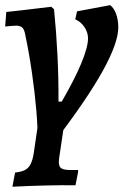

<svg xmlns="http://www.w3.org/2000/svg" viewBox="-21 -493 481 748"><path d="M125.8 60Q126.3 6.6 120.5 -62.8Q114.6 -132.2 103.6 -208.7Q92.6 -285.1 77.4 -357.5Q73.9 -377.8 66 -385.4Q58 -393 42.1 -393Q35.6 -393 22.6 -391.9Q9.5 -390.9 -0.9 -389.8L3.5 -446.3Q28.2 -449.2 70.5 -453.7Q112.8 -458.3 178.5 -466.7L189.5 -457.1Q198.2 -371 202.8 -279.3Q207.4 -187.6 206.9 -97.2H219.5Q269.1 -182.6 295.5 -245.9Q321.9 -309.3 321.9 -343.3Q321.9 -366.3 308.4 -387Q294.9 -407.7 272.1 -417.8L279.2 -448.8L408.4 -473Q423.6 -460.8 431.7 -437.8Q439.8 -414.8 439.8 -386.6Q439.8 -325.5 378.6 -215.4Q317.4 -105.3 190.9 60ZM228.3 -4.1 209.8 120.2Q205.3 148.7 213.8 159Q222.2 169.2 250.7 169.2H282.6L283.6 175.2L273.1 228.9Q223.1 228 158.8 229.5Q94.5 231.1 27.3 234.5L37.8 179.2Q62.1 176.7 76.5 169.2Q91 161.6 99 144.8Q107.1 128 111 100.1L127.4 -12.6Z"/></svg>

Font: Alegreya
Style: Italic
Weight: 400
Italic angle: -7°
Designer: Juan Pablo del Peral
Foundry: Huerta Tipografica
Version: Version 2.009